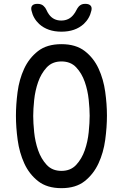

<svg xmlns="http://www.w3.org/2000/svg" viewBox="-20 -970 640 1000"><path d="M300 -80Q348 -80 377 -111.5Q406 -143 421.5 -187.5Q437 -232 442 -281.5Q447 -331 447 -367Q447 -402 442 -450.5Q437 -499 421.5 -543.5Q406 -588 377 -619Q348 -650 300 -650Q252 -650 223 -618.5Q194 -587 178.5 -542.5Q163 -498 158 -449.5Q153 -401 153 -366Q153 -330 158 -281Q163 -232 178.5 -187.5Q194 -143 223 -111.5Q252 -80 300 -80ZM300 10Q225 10 178.5 -26.5Q132 -63 106.5 -119Q81 -175 72 -241Q63 -307 63 -367Q63 -425 71.5 -490.5Q80 -556 105.5 -611.5Q131 -667 177.5 -703.5Q224 -740 300 -740Q375 -740 421.5 -704Q468 -668 493.5 -612.5Q519 -557 528 -492Q537 -427 537 -368Q537 -308 528 -241.5Q519 -175 493 -119Q467 -63 421 -26.5Q375 10 300 10ZM144 -915Q140 -932 148 -941Q156 -950 175 -950Q186 -950 194 -947Q202 -944 207 -939Q217 -930 222 -918Q227 -906 235 -895Q258 -863 299 -863Q340 -863 364 -895Q372 -905 377.5 -916.5Q383 -928 391 -937Q397 -943 404.5 -946.5Q412 -950 424 -950Q443 -950 451.5 -941Q460 -932 456 -915Q447 -874 416 -845Q372 -805 300 -805Q228 -805 184 -845Q153 -874 144 -915Z"/></svg>

Font: Maple Mono Normal
Style: Regular
Weight: 400
Monospace: yes
Designer: subframe7536
Version: Version 7.000